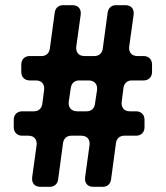

<svg xmlns="http://www.w3.org/2000/svg" viewBox="-20 -720 639 740"><path d="M104 -37 121 -160Q123 -177 114.5 -187Q106 -197 89 -197H66Q51 -197 42 -206Q33 -215 33 -230V-258Q33 -273 42 -282Q51 -291 66 -291H111Q124 -291 132.5 -298.5Q141 -306 143 -319L150 -373Q152 -390 143.5 -400Q135 -410 118 -410H95Q80 -410 71 -419Q62 -428 62 -443V-471Q62 -486 71 -495Q80 -504 95 -504H140Q153 -504 161.5 -511.5Q170 -519 172 -532L191 -672Q193 -685 201.5 -692.5Q210 -700 223 -700H259Q276 -700 284.5 -690Q293 -680 291 -663L274 -541Q272 -524 280.5 -514Q289 -504 306 -504H344Q357 -504 365.5 -511.5Q374 -519 376 -532L395 -672Q397 -685 405.5 -692.5Q414 -700 427 -700H463Q480 -700 488.5 -690Q497 -680 495 -663L478 -541Q476 -524 484.5 -514Q493 -504 510 -504H533Q548 -504 557 -495Q566 -486 566 -471V-443Q566 -428 557 -419Q548 -410 533 -410H488Q475 -410 466.5 -402.5Q458 -395 456 -382L449 -328Q447 -311 455.5 -301Q464 -291 481 -291H504Q519 -291 528 -282Q537 -273 537 -258V-230Q537 -215 528 -206Q519 -197 504 -197H459Q446 -197 437.5 -189.5Q429 -182 427 -169L408 -28Q406 -15 397.5 -7.5Q389 0 376 0H340Q323 0 314.5 -10Q306 -20 308 -37L325 -160Q327 -177 318.5 -187Q310 -197 293 -197H255Q242 -197 233.5 -189.5Q225 -182 223 -169L204 -28Q202 -15 193.5 -7.5Q185 0 172 0H136Q119 0 110.5 -10Q102 -20 104 -37ZM278 -291H314Q327 -291 335.5 -298.5Q344 -306 346 -319L354 -373Q356 -390 347 -400Q338 -410 321 -410H285Q272 -410 263.5 -402.5Q255 -395 253 -382L245 -328Q243 -311 252 -301Q261 -291 278 -291Z"/></svg>

Font: Higure Gothic Black
Style: Regular
Weight: 900
Designer: Yoshimichi Ohira
Foundry: Positype
Version: Version 1.000